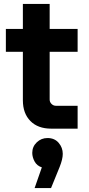

<svg xmlns="http://www.w3.org/2000/svg" viewBox="-20 -658 457 982"><path d="M242 0Q174 0 135.5 -39Q97 -78 97 -145V-638H234V-149Q234 -136 243.5 -126.5Q253 -117 266 -117H377V0ZM10 -393V-510H377V-393ZM157 304 194 198Q169 190 157 168Q145 146 145 124Q145 92 168 70Q191 48 223 48Q259 48 280 72.5Q301 97 301 129Q301 156 285 196L241 304Z"/></svg>

Font: MuseoModerno Thin SemiBold
Style: Regular
Weight: 600
Version: Version 1.003